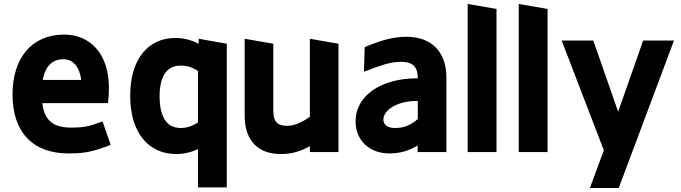

<svg xmlns="http://www.w3.org/2000/svg" viewBox="-20 -765 3426 966"><path d="M325 7C381 7 429 4 507 -25L537 -36L496 -154C438 -133 411 -123 339 -123C244 -123 203 -162 193 -246H523C527 -281 528 -290 528 -323C528 -491 437 -591 302 -591C142 -591 43 -475 43 -290C43 -102 143 7 325 7ZM195 -363C204 -414 230 -467 300 -467C348 -467 380 -428 389 -363Z M976 -15V178H1121V-545L980 -570L979 -545C943 -564 903 -574 863 -574C723 -574 635 -466 635 -282C635 -99 726 10 867 10C905 10 942 1 976 -15ZM783 -282C783 -377 817 -435 889 -435C928 -435 959 -420 976 -408V-149C959 -137 928 -121 889 -121C820 -121 783 -175 783 -282Z M1393 10C1446 10 1493 -3 1539 -30V0H1683V-545L1539 -570V-178C1514 -159 1470 -132 1425 -132C1375 -132 1355 -153 1355 -208V-545L1211 -570V-183C1211 -62 1274 10 1393 10Z M1940 7C1991 7 2038 -6 2081 -33V0H2226V-374C2226 -508 2148 -580 2024 -580C1956 -580 1894 -561 1815 -528L1811 -404C1894 -436 1943 -454 1998 -454C2054 -454 2082 -432 2082 -371H2079C1896 -371 1769 -283 1769 -155C1769 -59 1838 7 1940 7ZM1909 -164C1909 -211 1978 -257 2075 -257H2082V-166C2046 -135 2012 -121 1969 -121C1942 -121 1909 -129 1909 -164Z M2333 0H2478V-720L2333 -745Z M2590 0H2735V-720L2590 -745Z M2948 181H3093L3371 -561H3216L3090 -203L2965 -561H2806L3018 -9Z"/></svg>

Font: All Genders v4
Style: Bold
Weight: 700
Designer: Rassam Alawdi
Foundry: Rassam Art
Version: Version 3.100;FEAKit 1.0